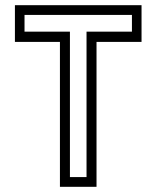

<svg xmlns="http://www.w3.org/2000/svg" viewBox="-20 -720 603 740"><path d="M211 0V-558.5H37.5V-700H525.5V-558.5H352V0ZM249.5 -37.5H313.5V-598H488.5V-662.5H74.5V-598H249.5Z"/></svg>

Font: Tourney
Style: Regular
Weight: 400
Designer: Tyler Finck
Foundry: Etcetera Type Co
Version: Version 1.015